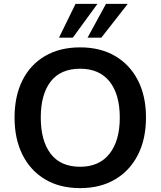

<svg xmlns="http://www.w3.org/2000/svg" viewBox="-20 -959 827 989"><path d="M55 -353Q55 -464 95.5 -545Q136 -626 212 -670.5Q288 -715 393 -715Q497 -715 573 -670.5Q649 -626 690.5 -545Q732 -464 732 -354Q732 -243 690.5 -161.5Q649 -80 573 -35Q497 10 393 10Q288 10 212.5 -35Q137 -80 96 -161.5Q55 -243 55 -353ZM190 -353Q190 -234 241 -167Q292 -100 393 -100Q491 -100 544 -167Q597 -234 597 -353Q597 -473 544.5 -539Q492 -605 393 -605Q292 -605 241 -539Q190 -473 190 -353ZM284 -765 369 -939H482L355 -765ZM431 -765 526 -939H638L502 -765Z"/></svg>

Font: MulishBold
Style: Bold
Weight: 700
Designer: Vernon Adams
Foundry: Vernon Adams
Version: Version 3.602; ttfautohint (v1.8.3)